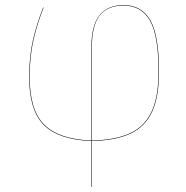

<svg xmlns="http://www.w3.org/2000/svg" viewBox="-20 -547 732 757"><path d="M342 9V190H340V9Q211 4 153 -54Q95 -112 95 -243Q95 -325 110 -389.5Q125 -454 150 -517H152Q127 -454 112 -389.5Q97 -325 97 -243Q97 -113 154.5 -55.5Q212 2 340 7V-357Q340 -447 372.5 -487Q405 -527 467 -527Q538 -527 572.5 -467.5Q607 -408 607 -264Q607 -166 580 -107Q553 -48 495 -20.5Q437 7 342 9ZM605 -264Q605 -407 571 -466Q537 -525 467 -525Q404 -525 373 -485.5Q342 -446 342 -357V7Q436 5 493.5 -22Q551 -49 578 -107.5Q605 -166 605 -264Z"/></svg>

Font: FiraGO Two
Style: Regular
Weight: 100
Designer: bBox Type
Foundry: bBox Type GmbH
Version: Version 1.001